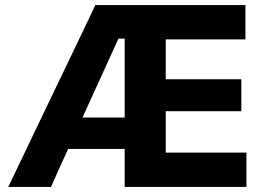

<svg xmlns="http://www.w3.org/2000/svg" viewBox="-20 -733 1035 753"><path d="M12.5 0Q40 -57.5 70.5 -121Q101 -184.5 128 -241.5L246 -487Q276.5 -550.5 302.2 -604.5Q328 -658.5 354 -713H942.5V-578.5H630V-422H926.5V-297H630V-134.5H946.5V0H469V-149H247.5Q230 -111.5 213 -73.8Q196 -36 180 0ZM444.5 -581.5 303.5 -272H469V-581.5Z"/></svg>

Font: Commissioner
Style: Bold
Weight: 700
Designer: Kostas Bartsokas
Foundry: Kostas Bartsokas
Version: Version 1.000; ttfautohint (v1.8.3)